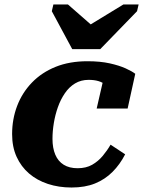

<svg xmlns="http://www.w3.org/2000/svg" viewBox="-20 -823 638 856"><path d="M302 -604H427L591 -773L598 -803H530L343 -689L419 -684L283 -803H218L211 -773ZM326 -73Q364 -73 391 -88.5Q418 -104 438 -128Q458 -152 473 -178L538 -135Q515 -90 481.5 -56.5Q448 -23 403.5 -5Q359 13 299 13Q242 13 193.5 -3Q145 -19 109.5 -49.5Q74 -80 54 -124Q34 -168 34 -225Q34 -292 56.5 -351Q79 -410 122.5 -455Q166 -500 228 -525Q290 -550 370 -550Q427 -550 469.5 -540.5Q512 -531 540.5 -518Q569 -505 583 -494L549 -339H411L445 -487Q459 -485 466.5 -477Q474 -469 476.5 -458Q479 -447 477.5 -437Q476 -427 471 -422Q463 -435 450 -445.5Q437 -456 418.5 -461.5Q400 -467 375 -467Q341 -467 314.5 -451Q288 -435 269 -407Q250 -379 238 -345Q226 -311 220 -274.5Q214 -238 214 -204Q214 -163 226.5 -133.5Q239 -104 264 -88.5Q289 -73 326 -73Z"/></svg>

Font: Roboto Serif
Style: Bold Italic
Weight: 700
Italic angle: -10°
Designer: Greg Gazdowicz
Foundry: Commercial Type
Version: Version 1.008